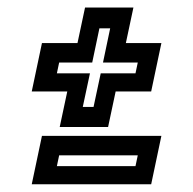

<svg xmlns="http://www.w3.org/2000/svg" viewBox="-20 -605 510 508"><path d="M138 -269 158 -363H64L91 -491H185L205 -585H333L313 -491H407L380 -363H286L266 -269ZM199 -322H227.5L246.5 -411H338.5L344.5 -439.5H252.5L271.5 -530H243L224 -439.5H136.5L130.5 -411H218ZM64 -117.5 91 -245.5H407L380 -117.5ZM130.5 -165.5H338.5L344.5 -194H136.5Z"/></svg>

Font: Tourney SemiBold
Style: Italic
Weight: 600
Italic angle: -12°
Version: Version 1.015